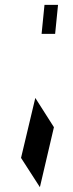

<svg xmlns="http://www.w3.org/2000/svg" viewBox="-20 -673 301 794"><path d="M67 -20 145 101 203 -147 126 -268ZM208 -533 220 -653H164L152 -533Z"/></svg>

Font: Ugly Stick
Style: It
Weight: 400
Designer: Stig
Foundry: Cannot Into Space Fonts
Version: Version 0.99